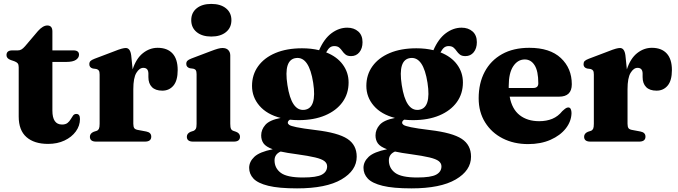

<svg xmlns="http://www.w3.org/2000/svg" viewBox="-20 -742 3554 1006"><path d="M55.5 -421 36.5 -427.5Q14 -435.5 14 -453Q14 -478 44.5 -478H73.5Q84 -478 92.2 -482.8Q100.5 -487.5 111.5 -500L179 -579.5Q205 -608.5 228 -608.5Q254.5 -608.5 254.5 -577V-478H364.5Q394 -478 394 -455.5Q394 -439.5 378 -428.5Q362 -417.5 326.5 -417.5H254.5V-162.5Q254.5 -89.5 305 -89.5Q323.5 -89.5 333.8 -97.8Q344 -106 350.2 -117Q356.5 -128 362.8 -136.5Q369 -145 380 -145Q399 -145 399 -118.5Q399 -83 377.2 -53.2Q355.5 -23.5 318 -5.8Q280.5 12 232 12Q159 12 118.5 -23.8Q78 -59.5 78 -131.5V-389.5Q78 -403.5 72.8 -410Q67.5 -416.5 55.5 -421Z M667.5 -451.5 675 -378.5Q693.5 -435.5 728.8 -463.5Q764 -491.5 806 -491.5Q856.5 -491.5 883.8 -462Q911 -432.5 911 -375Q911 -320 888.8 -293.5Q866.5 -267 830.5 -267Q794.5 -267 776 -285.8Q757.5 -304.5 757.5 -338V-358Q756.5 -386.5 731 -386.5Q710.5 -386.5 694.5 -360.2Q678.5 -334 678.5 -274.5V-93.5Q678.5 -77.5 683.8 -70.2Q689 -63 706 -60.5L746 -53Q772.5 -48 772.5 -26Q772.5 0 739 0H484Q451 0 451 -25.5Q451 -43 471 -51.5L486.5 -56.5Q494.5 -59.5 498.2 -67.2Q502 -75 502 -93V-351.5Q502 -366 498 -372Q494 -378 485 -380.5L466.5 -383Q448 -388 448 -405.5Q448 -416 453.8 -422Q459.5 -428 475 -434L574 -471.5Q604 -483.5 617.5 -487Q631 -490.5 639 -490.5Q662.5 -490.5 667.5 -451.5Z M1087 -550.5Q1039 -550.5 1010.5 -573.8Q982 -597 982 -636.5Q982 -675.5 1010.5 -698.5Q1039 -721.5 1087 -721.5Q1135.5 -721.5 1164 -698.5Q1192.5 -675.5 1192.5 -636.5Q1192.5 -597 1164 -573.8Q1135.5 -550.5 1087 -550.5ZM1186.5 -451.5V-93.5Q1186.5 -75 1190.2 -67.2Q1194 -59.5 1202.5 -56.5L1217 -51.5Q1237.5 -43.5 1237.5 -25.5Q1237.5 0 1204.5 0H992Q959 0 959 -25.5Q959 -43 979 -51.5L994.5 -56.5Q1002.5 -60 1006.2 -67.5Q1010 -75 1010 -93V-353Q1010 -367.5 1006 -373.8Q1002 -380 993 -382L974.5 -384.5Q956 -390 956 -407Q956 -417.5 961.8 -423.5Q967.5 -429.5 983 -435.5L1084.5 -474Q1108 -483 1121.8 -486.8Q1135.5 -490.5 1145.5 -490.5Q1166 -490.5 1176.2 -479.5Q1186.5 -468.5 1186.5 -451.5Z M1634 -60.5Q1751.5 -46.5 1800.2 -14.5Q1849 17.5 1849 79Q1849 151.5 1769 198.2Q1689 245 1536.5 245Q1440.5 245 1385.8 231.5Q1331 218 1308.2 193.8Q1285.5 169.5 1285.5 137.5Q1285.5 105.5 1312.5 79.8Q1339.5 54 1409 40Q1373.5 27 1361 9.5Q1348.5 -8 1348.5 -32.5Q1348.5 -63 1370.5 -88Q1392.5 -113 1450.5 -124Q1378.5 -142.5 1339.5 -187.8Q1300.5 -233 1300.5 -292Q1300.5 -350.5 1332.5 -395Q1364.5 -439.5 1423.2 -464.2Q1482 -489 1562.5 -489Q1611 -489 1652 -479Q1678 -539 1717 -568Q1756 -597 1799.5 -597Q1834.5 -597 1857 -577.2Q1879.5 -557.5 1879.5 -521Q1879.5 -488.5 1863 -468.2Q1846.5 -448 1819.5 -448Q1801 -448 1790.8 -456Q1780.5 -464 1773.5 -474.5Q1766.5 -485 1757.2 -492.8Q1748 -500.5 1731.5 -500.5Q1718.5 -500.5 1709 -493.5Q1699.5 -486.5 1689 -467.5Q1746 -445 1776.2 -403.5Q1806.5 -362 1806.5 -310Q1806.5 -251 1774.5 -206.8Q1742.5 -162.5 1683.8 -137.5Q1625 -112.5 1544.5 -112.5Q1521 -112.5 1499 -115Q1488 -108.5 1488 -99Q1488 -93 1495.5 -87.5Q1503 -82 1533.8 -75.5Q1564.5 -69 1634 -60.5ZM1531.5 -438Q1465 -430.5 1486 -296.5Q1507 -158.5 1575 -166.5Q1641.5 -174.5 1621 -308Q1599.5 -446 1531.5 -438ZM1418.5 98Q1418.5 139 1451.2 163.5Q1484 188 1567 188Q1639 188 1666.5 173Q1694 158 1694 129.5Q1694 113.5 1679.8 102.2Q1665.5 91 1630.8 82.8Q1596 74.5 1534.5 66Q1484.5 59.5 1450.5 52Q1418.5 66 1418.5 98Z M2233 -60.5Q2350.5 -46.5 2399.2 -14.5Q2448 17.5 2448 79Q2448 151.5 2368 198.2Q2288 245 2135.5 245Q2039.5 245 1984.8 231.5Q1930 218 1907.2 193.8Q1884.5 169.5 1884.5 137.5Q1884.5 105.5 1911.5 79.8Q1938.5 54 2008 40Q1972.5 27 1960 9.5Q1947.5 -8 1947.5 -32.5Q1947.5 -63 1969.5 -88Q1991.5 -113 2049.5 -124Q1977.5 -142.5 1938.5 -187.8Q1899.5 -233 1899.5 -292Q1899.5 -350.5 1931.5 -395Q1963.5 -439.5 2022.2 -464.2Q2081 -489 2161.5 -489Q2210 -489 2251 -479Q2277 -539 2316 -568Q2355 -597 2398.5 -597Q2433.5 -597 2456 -577.2Q2478.5 -557.5 2478.5 -521Q2478.5 -488.5 2462 -468.2Q2445.5 -448 2418.5 -448Q2400 -448 2389.8 -456Q2379.5 -464 2372.5 -474.5Q2365.5 -485 2356.2 -492.8Q2347 -500.5 2330.5 -500.5Q2317.5 -500.5 2308 -493.5Q2298.5 -486.5 2288 -467.5Q2345 -445 2375.2 -403.5Q2405.5 -362 2405.5 -310Q2405.5 -251 2373.5 -206.8Q2341.5 -162.5 2282.8 -137.5Q2224 -112.5 2143.5 -112.5Q2120 -112.5 2098 -115Q2087 -108.5 2087 -99Q2087 -93 2094.5 -87.5Q2102 -82 2132.8 -75.5Q2163.5 -69 2233 -60.5ZM2130.5 -438Q2064 -430.5 2085 -296.5Q2106 -158.5 2174 -166.5Q2240.5 -174.5 2220 -308Q2198.5 -446 2130.5 -438ZM2017.5 98Q2017.5 139 2050.2 163.5Q2083 188 2166 188Q2238 188 2265.5 173Q2293 158 2293 129.5Q2293 113.5 2278.8 102.2Q2264.5 91 2229.8 82.8Q2195 74.5 2133.5 66Q2083.5 59.5 2049.5 52Q2017.5 66 2017.5 98Z M2976 -300.5Q2976 -235.5 2909 -235.5H2650.5Q2662.5 -170 2703 -138.5Q2743.5 -107 2805 -107Q2843.5 -107 2873.8 -119.5Q2904 -132 2926 -159.5Q2938 -170.5 2944.5 -174.8Q2951 -179 2957.5 -179Q2966.5 -179 2970.5 -170.5Q2974.5 -162 2974.5 -149.5Q2973.5 -106 2944.5 -69Q2915.5 -32 2864.5 -9.5Q2813.5 13 2747 13Q2672.5 13 2614 -16.8Q2555.5 -46.5 2521.8 -100.8Q2488 -155 2488 -227Q2488 -306 2519.5 -365.5Q2551 -425 2610.2 -458.2Q2669.5 -491.5 2753.5 -491.5Q2861.5 -491.5 2918.8 -437.8Q2976 -384 2976 -300.5ZM2645.5 -291.5Q2645.5 -286 2645.5 -281H2774Q2800.5 -281 2800.5 -305.5Q2800.5 -369.5 2781.2 -400Q2762 -430.5 2729.5 -430.5Q2693 -430.5 2669.2 -395Q2645.5 -359.5 2645.5 -291.5Z M3257 -451.5 3264.5 -378.5Q3283 -435.5 3318.2 -463.5Q3353.5 -491.5 3395.5 -491.5Q3446 -491.5 3473.2 -462Q3500.5 -432.5 3500.5 -375Q3500.5 -320 3478.2 -293.5Q3456 -267 3420 -267Q3384 -267 3365.5 -285.8Q3347 -304.5 3347 -338V-358Q3346 -386.5 3320.5 -386.5Q3300 -386.5 3284 -360.2Q3268 -334 3268 -274.5V-93.5Q3268 -77.5 3273.2 -70.2Q3278.5 -63 3295.5 -60.5L3335.5 -53Q3362 -48 3362 -26Q3362 0 3328.5 0H3073.5Q3040.5 0 3040.5 -25.5Q3040.5 -43 3060.5 -51.5L3076 -56.5Q3084 -59.5 3087.8 -67.2Q3091.5 -75 3091.5 -93V-351.5Q3091.5 -366 3087.5 -372Q3083.5 -378 3074.5 -380.5L3056 -383Q3037.5 -388 3037.5 -405.5Q3037.5 -416 3043.2 -422Q3049 -428 3064.5 -434L3163.5 -471.5Q3193.5 -483.5 3207 -487Q3220.5 -490.5 3228.5 -490.5Q3252 -490.5 3257 -451.5Z"/></svg>

Font: Fraunces 9pt
Style: Bold
Weight: 700
Version: Version 1.000;[b76b70a41]